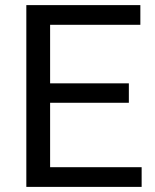

<svg xmlns="http://www.w3.org/2000/svg" viewBox="-20 -731 608 751"><path d="M534 0V-77H176V-329H484V-405H176V-634H529V-711H83V0Z"/></svg>

Font: Noto Sans KR Regular
Style: Regular
Weight: 400
Designer: Ryoko NISHIZUKA  (kana & ideographs); Paul D. Hunt (Latin, Greek & Cyrillic); Wenlong ZHANG  (bopomofo); Sandoll Communi
Foundry: Adobe Systems Incorporated
Version: Version 1.004;PS 1.004;hotconv 1.0.82;makeotf.lib2.5.63406